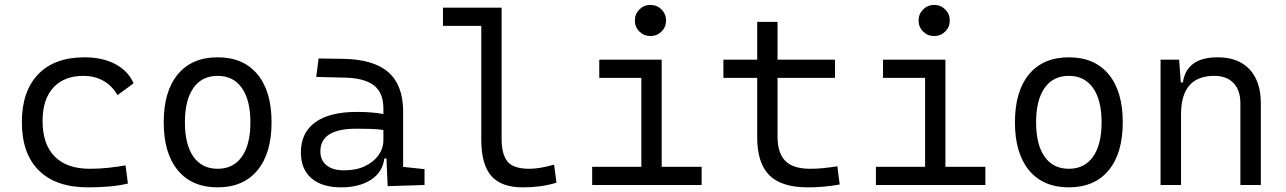

<svg xmlns="http://www.w3.org/2000/svg" viewBox="-20 -764 5313 793"><path d="M342.8 9.8Q211.4 9.8 140.9 -59.6Q70.3 -128.9 70.3 -259.8Q70.3 -386.7 137.5 -457Q204.6 -527.3 329.1 -527.3Q403.3 -527.3 456.3 -499.3Q509.3 -471.2 531.7 -419.9L465.3 -371.1Q441.9 -411.6 405.3 -431.2Q368.7 -450.7 325.2 -450.7Q244.6 -450.7 200.2 -402.1Q155.8 -353.5 155.8 -264.6Q155.8 -168 206.1 -117.4Q256.3 -66.9 351.1 -66.9Q388.7 -66.9 425.8 -70.8Q462.9 -74.7 498.5 -81.1L508.3 -5.9Q468.3 3.4 425.8 6.6Q383.3 9.8 342.8 9.8Z M878.9 9.8Q772.9 9.8 714.6 -60.5Q656.2 -130.9 656.2 -258.8Q656.2 -387.2 714.6 -457.3Q772.9 -527.3 878.9 -527.3Q984.9 -527.3 1043.2 -457.3Q1101.6 -387.2 1101.6 -258.8Q1101.6 -130.9 1043.2 -60.5Q984.9 9.8 878.9 9.8ZM878.9 -66.9Q943.8 -66.9 979 -116.9Q1014.2 -167 1014.2 -258.8Q1014.2 -350.6 979 -400.6Q943.8 -450.7 878.9 -450.7Q814 -450.7 778.8 -400.6Q743.7 -350.6 743.7 -258.8Q743.7 -167 778.8 -116.9Q814 -66.9 878.9 -66.9Z M1581.1 4.9 1576.2 -109.4H1567.4Q1560.1 -52.2 1511.7 -21.2Q1463.4 9.8 1389.2 9.8Q1309.6 9.8 1266.1 -27.8Q1222.7 -65.4 1222.7 -134.3Q1222.7 -216.3 1282.2 -259Q1341.8 -301.8 1453.6 -301.8Q1517.6 -301.8 1563.5 -293V-315.9Q1563.5 -381.3 1523.9 -411.6Q1484.4 -441.9 1402.8 -443.4L1286.1 -446.3L1295.9 -522.5L1396.5 -521Q1523.9 -519 1584.5 -465.3Q1645 -411.6 1645 -303.7V-74.7L1733.4 -65.4V0ZM1563.5 -227.1Q1536.6 -231 1508.1 -231.7Q1479.5 -232.4 1451.2 -232.4Q1303.2 -232.4 1303.2 -138.7Q1303.2 -101.6 1328.9 -81.1Q1354.5 -60.5 1400.4 -60.5Q1451.7 -60.5 1488 -78.1Q1524.4 -95.7 1543.9 -124Q1563.5 -152.3 1563.5 -184.1Z M2139.2 9.8Q2049.8 9.8 2008.8 -37.8Q1967.8 -85.4 1967.8 -187V-657.2H1809.6V-732.4H2051.8V-190.4Q2051.8 -127 2075.9 -96.9Q2100.1 -66.9 2167 -66.9Q2207.5 -66.9 2268.6 -84L2278.3 -9.3Q2242.7 1 2209.7 5.4Q2176.8 9.8 2139.2 9.8Z M2425.8 0V-75.2H2628.9V-442.4H2455.1V-517.6H2712.9V-75.2H2877.9V0ZM2666.5 -615.2Q2639.6 -615.2 2620.8 -633.8Q2602.1 -652.3 2602.1 -679.2Q2602.1 -706.1 2620.8 -724.9Q2639.6 -743.7 2666.5 -743.7Q2693.4 -743.7 2712.2 -724.9Q2731 -706.1 2731 -679.2Q2731 -652.3 2712.2 -633.8Q2693.4 -615.2 2666.5 -615.2Z M3316.4 9.8Q3207.5 9.8 3157.5 -40.3Q3107.4 -90.3 3107.4 -196.8V-442.4H2967.8V-517.6H3107.4V-673.8H3191.4V-517.6H3428.7V-442.4H3191.4V-200.2Q3191.4 -131.8 3223.6 -99.4Q3255.9 -66.9 3326.2 -66.9Q3352.5 -66.9 3379.6 -69.6Q3406.7 -72.3 3438.5 -77.1L3448.2 -2Q3415 3.9 3383.5 6.8Q3352.1 9.8 3316.4 9.8Z M3597.7 0V-75.2H3800.8V-442.4H3627V-517.6H3884.8V-75.2H4049.8V0ZM3838.4 -615.2Q3811.5 -615.2 3792.7 -633.8Q3773.9 -652.3 3773.9 -679.2Q3773.9 -706.1 3792.7 -724.9Q3811.5 -743.7 3838.4 -743.7Q3865.2 -743.7 3884 -724.9Q3902.8 -706.1 3902.8 -679.2Q3902.8 -652.3 3884 -633.8Q3865.2 -615.2 3838.4 -615.2Z M4394.5 9.8Q4288.6 9.8 4230.2 -60.5Q4171.9 -130.9 4171.9 -258.8Q4171.9 -387.2 4230.2 -457.3Q4288.6 -527.3 4394.5 -527.3Q4500.5 -527.3 4558.8 -457.3Q4617.2 -387.2 4617.2 -258.8Q4617.2 -130.9 4558.8 -60.5Q4500.5 9.8 4394.5 9.8ZM4394.5 -66.9Q4459.5 -66.9 4494.6 -116.9Q4529.8 -167 4529.8 -258.8Q4529.8 -350.6 4494.6 -400.6Q4459.5 -450.7 4394.5 -450.7Q4329.6 -450.7 4294.4 -400.6Q4259.3 -350.6 4259.3 -258.8Q4259.3 -167 4294.4 -116.9Q4329.6 -66.9 4394.5 -66.9Z M5103 0V-337.4Q5103 -391.6 5074.7 -421.1Q5046.4 -450.7 4995.1 -450.7Q4857.9 -450.7 4857.9 -291.5V0H4773.4V-517.6H4850.1L4856.9 -423.8H4865.7Q4880.9 -527.3 5009.8 -527.3Q5094.7 -527.3 5141.1 -477.5Q5187.5 -427.7 5187.5 -336.9V0Z"/></svg>

Font: Cascadia Code NF SemiLight
Style: Regular
Weight: 350
Monospace: yes
Designer: Aaron Bell
Foundry: Saja Typeworks
Version: Version 2404.023; ttfautohint (v1.8.4)